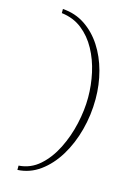

<svg xmlns="http://www.w3.org/2000/svg" viewBox="-120 -729 607 906"><g transform="rotate(15 183.0 -276.5)"><path d="M71 -671Q132 -667 180 -635Q228 -603 261.5 -551.5Q295 -500 312.5 -435Q330 -370 330 -300Q330 -222 310.5 -148.5Q291 -75 255 -16Q219 43 169.5 79Q120 115 60 118V97Q118 93 161.5 54.5Q205 16 234.5 -43Q264 -102 279 -169Q294 -236 294 -298Q294 -358 281 -417.5Q268 -477 240.5 -527.5Q213 -578 171 -611Q129 -644 71 -651Z"/></g></svg>

Font: Smooch Sans Light
Style: Regular
Weight: 300
Designer: Robert E. Leuschke
Foundry: Robert E. Leuschke
Version: Version 1.010; ttfautohint (v1.8.3)